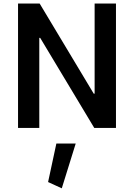

<svg xmlns="http://www.w3.org/2000/svg" viewBox="-20 -717 749 1076"><path d="M249.5 303.2 326.2 338.4 404.3 87.4H295.9ZM510.3 -191.9H505.4L202.1 -697.3H81.1V0H200.2V-504.9H205.1L508.3 0H629.9V-697.3H510.3Z"/></svg>

Font: Estedad SemiBold
Style: Regular
Weight: 600
Designer: Amin Abedi
Version: Version 7.3